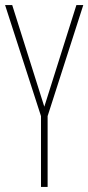

<svg xmlns="http://www.w3.org/2000/svg" viewBox="-20 -734 347 754"><path d="M280 -714H307L167 -278V0H141V-278L0 -714H28L154 -315Z"/></svg>

Font: Noto Sans Display Thin Cond
Style: Regular
Weight: 250
Width: 3
Designer: Monotype Design team
Foundry: Monotype Imaging Inc.
Version: Version 1.000